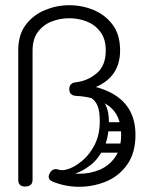

<svg xmlns="http://www.w3.org/2000/svg" viewBox="-20 -712 570 737"><path d="M50 -518Q50 -579 79 -617Q108 -655 153 -673.5Q198 -692 246 -692Q295 -692 339.5 -673.5Q384 -655 412.5 -617Q441 -579 441 -518Q441 -418 348 -378Q500 -337 500 -195Q500 -125 468.5 -80.5Q437 -36 387.5 -15.5Q338 5 284 5Q258 5 232 0Q206 -5 182 -15Q158 -25 172 -49Q184 -69 207 -60Q243 -45 284 -45Q325 -45 361.5 -60Q398 -75 421.5 -108Q445 -141 445 -195Q445 -270 398 -305Q351 -340 271 -344Q246 -346 246 -370Q246 -393 270 -396Q316 -401 351 -430.5Q386 -460 386 -518Q386 -562 365.5 -589.5Q345 -617 313 -629.5Q281 -642 246 -642Q211 -642 178.5 -629.5Q146 -617 125.5 -589.5Q105 -562 105 -518ZM76 4Q50 4 50 -22V-519Q52 -545 77 -545Q105 -545 105 -519V-22Q105 4 76 4ZM205 -61Q219 -55 244.5 -64Q270 -73 297.5 -96.5Q325 -120 344 -157.5Q363 -195 363 -247Q363 -286 354 -307Q345 -328 326 -338.5Q307 -349 276 -356L300 -384Q327 -369 349.5 -352Q372 -335 385 -310Q398 -285 398 -246Q398 -182 377 -141Q356 -100 326.5 -77.5Q297 -55 269.5 -46Q242 -37 228 -37ZM384 -208Q366 -208 366 -225Q366 -231 369.5 -237Q373 -243 383 -243H477Q495 -243 495 -226Q495 -219 491 -213.5Q487 -208 478 -208ZM365 -126Q347 -126 347 -143Q347 -149 350.5 -155Q354 -161 364 -161H458Q476 -161 476 -144Q476 -137 472 -131.5Q468 -126 459 -126Z"/></svg>

Font: Agu Display Uzo
Style: Regular
Weight: 400
Designer: Oluwaseun Badejo
Version: Version 1.103